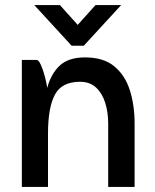

<svg xmlns="http://www.w3.org/2000/svg" viewBox="-20 -736 609 756"><path d="M262 -556 115 -716H216L286 -638L356 -716H457L310 -556ZM66 0V-500H124Q132 -500 140.5 -481.5Q149 -463 156 -437Q163 -411 166 -390Q181 -446 215.5 -478Q250 -510 315 -510Q388 -510 430.5 -474.5Q473 -439 491.5 -380Q510 -321 510 -250V0H406V-250Q406 -293 394.5 -330.5Q383 -368 358.5 -391Q334 -414 295 -414Q223 -414 196 -363Q169 -312 169 -211V0Z"/></svg>

Font: Haskoy SemiBold
Style: Regular
Weight: 600
Designer: Ertekin Erdin
Foundry: Ertekin Erdin
Version: Version 1.500; ttfautohint (v1.8.3)